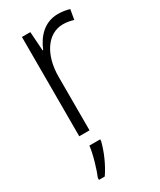

<svg xmlns="http://www.w3.org/2000/svg" viewBox="-194 -606 741 891"><g transform="rotate(-30 176.5 -160.0)"><path d="M278 -541C206 -541 160 -490 136 -430H133L126 -532H81V0H136V-287C136 -401 190 -488 275 -488C295 -488 314 -484 331 -479L340 -532C321 -538 300 -541 278 -541ZM158 69V61H100C96 103 73 178 59 211V221H90C121 177 147 115 158 69Z"/></g></svg>

Font: Noto Sans Gujarati SemiCondensed Light
Style: Regular
Weight: 300
Width: 4
Designer: Jelle Bosma - Monotype Design Team, Universal Thirst
Foundry: Monotype Imaging Inc.
Version: Version 2.106